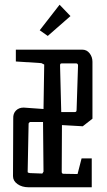

<svg xmlns="http://www.w3.org/2000/svg" viewBox="-20 -792 451 812"><path d="M35 -47 36 -291Q35 -312 47.5 -324.5Q60 -337 80 -337L164 -331L167 -519L155 -525L47 -532V-582H328Q347 -582 359 -566.5Q371 -551 371 -531V-290L330 -258L242 -263L241 -65Q241 -57 249 -57L308 -56L325 -122H368V0H101Q73 0 54 -13.5Q35 -27 35 -47ZM295 -318Q300 -318 302 -320Q304 -322 304 -329L310 -515Q310 -524 301 -524H243Q237 -524 235.5 -522Q234 -520 234 -515L239 -318ZM164 -66 162 -276H106L101 -270L97 -66Q97 -63 98.5 -62Q100 -61 106 -60L159 -58ZM148 -664 232 -772 278 -724 182 -640Z"/></svg>

Font: Bahianita
Style: Regular
Weight: 400
Designer: Pablo Cosgaya & Dani Raskovsky
Foundry: Pablo Cosgaya & Dani Raskovsky
Version: Version 1.008